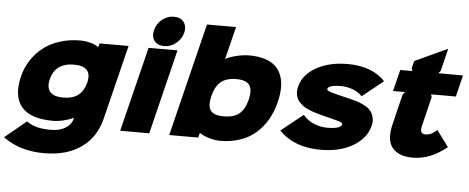

<svg xmlns="http://www.w3.org/2000/svg" viewBox="-90 -1041 3472 1422"><g transform="rotate(5 1646.0 -330.5)"><path d="M551.8 -334Q582 -458 442.9 -458Q303.7 -458 272.9 -334Q258.3 -274.4 284.9 -241.2Q311.5 -208 381.8 -208Q456.5 -208 496.6 -240.7Q536.6 -273.4 551.8 -334ZM617.2 -630.9H833L695.8 -76.2Q661.1 62.5 553 138.7Q444.8 214.8 278.8 214.8Q96.7 214.8 -26.9 123L132.8 -8.8Q167 16.1 209.5 27.1Q252 38.1 313 38.1Q377.9 38.1 420.9 11.7Q463.9 -14.6 474.1 -55.2L476.1 -64.9H474.1Q443.4 -49.8 401.6 -39.8Q359.9 -29.8 321.8 -29.8Q153.8 -29.8 88.1 -110.1Q22.5 -190.4 59.1 -337.9Q75.2 -402.3 110.4 -457Q145.5 -511.7 197 -552.7Q248.5 -593.8 319.6 -616.9Q390.6 -640.1 473.1 -640.1Q512.7 -640.1 553.2 -628.7Q593.8 -617.2 607.9 -602.1H609.9Z M1196.8 -629.9 1042 0H825.7L981.9 -629.9ZM1234.9 -764.2Q1222.7 -716.8 1183.1 -684.8Q1143.6 -652.8 1094.7 -652.8Q1045.4 -652.8 1022 -684.8Q998.5 -716.8 1010.7 -764.2Q1022 -812 1061.5 -844Q1101.1 -876 1149.9 -876Q1199.2 -876 1222.9 -844Q1246.6 -812 1234.9 -764.2Z M1754.4 -313Q1772 -386.2 1747.6 -421.1Q1723.1 -456.1 1649.4 -456.1Q1575.7 -456.1 1534.7 -421.6Q1493.7 -387.2 1475.6 -313Q1458 -240.7 1482.2 -206.8Q1506.3 -172.9 1580.6 -172.9Q1655.3 -172.9 1695.8 -206.5Q1736.3 -240.2 1754.4 -313ZM1969.7 -313Q1951.7 -240.2 1918 -181.9Q1884.3 -123.5 1835.2 -80.3Q1786.1 -37.1 1718.3 -13.7Q1650.4 9.8 1569.3 9.8Q1530.8 9.8 1487.5 -2.9Q1444.3 -15.6 1416.5 -35.2H1414.6L1406.7 0H1190.4L1397.5 -839.8H1613.8L1553.7 -598.1H1555.7Q1590.3 -616.7 1639.9 -627.9Q1689.5 -639.2 1729.5 -639.2Q1795.4 -639.2 1844.7 -623.8Q1894 -608.4 1924.6 -580.3Q1955.1 -552.2 1970 -511.5Q1984.9 -470.7 1984.6 -421.4Q1984.4 -372.1 1969.7 -313Z M2677.2 -196.8Q2654.8 -105.5 2557.6 -47.1Q2460.4 11.2 2314.5 11.2Q2119.1 11.2 2007.3 -105L2170.4 -235.8Q2203.1 -196.3 2251 -176Q2298.8 -155.8 2353.5 -155.8Q2401.4 -155.8 2428 -164.3Q2454.6 -172.9 2458.5 -187Q2460.9 -197.8 2450 -204.3Q2439 -210.9 2403.3 -219.2Q2398.9 -220.2 2352.3 -232.4Q2305.7 -244.6 2298.3 -246.1Q2281.7 -250.5 2268.3 -254.4Q2254.9 -258.3 2238.3 -263.7Q2221.7 -269 2208.5 -274.9Q2195.3 -280.8 2180.9 -288.3Q2166.5 -295.9 2155.8 -304.9Q2145 -314 2134.8 -324.2Q2124.5 -334.5 2118.4 -347.2Q2112.3 -359.9 2108.4 -374Q2104.5 -388.2 2105 -405.3Q2105.5 -422.4 2110.4 -440.9Q2132.8 -531.2 2229 -585.2Q2325.2 -639.2 2462.4 -639.2Q2553.7 -639.2 2625 -612.3Q2696.3 -585.4 2740.2 -535.2L2584.5 -410.2Q2558.1 -439.5 2515.1 -455.8Q2472.2 -472.2 2422.4 -472.2Q2380.4 -472.2 2355.2 -464.1Q2330.1 -456.1 2327.1 -442.9Q2325.2 -432.6 2343 -425.3Q2360.8 -418 2409.2 -405.8L2504.4 -382.8Q2543.5 -373.5 2573.2 -362.3Q2603 -351.1 2627.2 -335.2Q2651.4 -319.3 2663.8 -299.6Q2676.3 -279.8 2681.2 -253.9Q2686 -228 2677.2 -196.8Z M3166 -210 3254.4 -90.8Q3131.8 9.8 3002 9.8Q2894 9.8 2848.1 -48.8Q2802.2 -107.4 2831.1 -223.1L2886.2 -449.2L2902.3 -469.2H2813L2853 -628.9H2942.4L2936 -649.9L2950.2 -704.1L3193.4 -816.9L3152.3 -648.9L3136.2 -629.9L3319.3 -628.9L3280.3 -469.2H3096.2L3102.1 -449.2L3047.4 -223.1Q3041.5 -198.7 3049.6 -184.3Q3057.6 -169.9 3079.1 -169.9Q3103 -169.9 3122.8 -179.4Q3142.6 -189 3166 -210Z"/></g></svg>

Font: Sinkin Sans 900 X Black Italic
Style: Regular
Weight: 950
Italic angle: -112°
Designer: Keith Bates
Foundry: K-Type
Version: Sinkin Sans (version 1.0)  by Keith Bates   •   © 2014   www